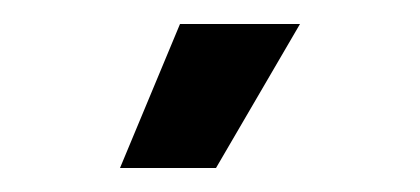

<svg xmlns="http://www.w3.org/2000/svg" viewBox="-20 -690 350 160"><path d="M130 -670 80 -550H160L230 -670Z"/></svg>

Font: Abibas
Style: Medium
Weight: 500
Version: Version 0.3